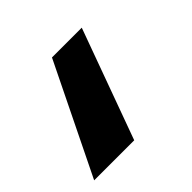

<svg xmlns="http://www.w3.org/2000/svg" viewBox="-102 -240 465 465"><g transform="rotate(-45 130.5 -7.5)"><path d="M223.1 -148.9 120.1 133.8H-17.1L121.1 -148.9Z"/></g></svg>

Font: Fira Sans Compressed ExtraBold
Style: Italic
Weight: 800
Width: 3
Italic angle: -8°
Designer: Carrois Corporate & Edenspiekermann AG
Foundry: Carrois Corporate GbR & Edenspiekermann AG
Version: Version 4.203;PS 004.203;hotconv 1.0.88;makeotf.lib2.5.64775